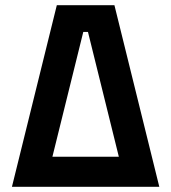

<svg xmlns="http://www.w3.org/2000/svg" viewBox="-20 -720 660 740"><path d="M26 0H594L421 -700H199ZM182 -116 301 -597H319L438 -116Z"/></svg>

Font: Meta Space
Style: Bold
Weight: 700
Designer: Meta Pool / Florian Karsten
Foundry: Meta Pool / Florian Karsten
Version: Version 2.000;Glyphs 3.1.1 (3137)